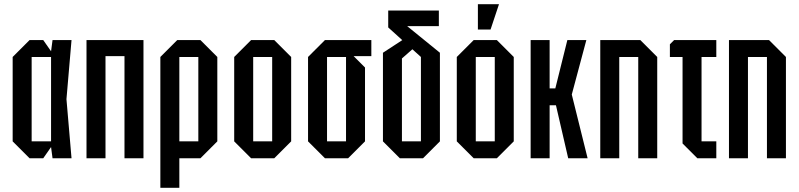

<svg xmlns="http://www.w3.org/2000/svg" viewBox="-20 -750 3785 910"><path d="M120 0 40 -80V-480L120 -560H185L222 -507L229 -560H319L295 -280L319 0H229L222 -53L185 0ZM130 -80H222V-480H130Z M390 0V-560H660V0H570V-484H480V0Z M740 140V-480L820 -560H930L1010 -480V-80L930 0H830V140ZM920 -480H830V-80H920Z M1090 -80V-480L1170 -560H1280L1360 -480V-80L1280 0H1170ZM1180 -80H1270V-480H1180Z M1440 -80V-480L1520 -560H1740V-484H1656L1710 -430V-80L1630 0H1520ZM1530 -80H1620V-480H1530Z M1875 0 1795 -80V-500L1916 -579L1959 -538L1885 -473V-80H1975V-480L1820 -620V-700H2060V-626H1910L2065 -500V-80L1985 0Z M2145 -80V-480L2225 -560H2335L2415 -480V-80L2335 0H2225ZM2235 -80H2325V-480H2235ZM2245 -610V-730H2345L2305 -610Z M2495 0V-560H2585V-331H2612L2669 -560H2759L2690 -302L2765 0H2673L2615 -251H2585V0Z M2825 0V-560H3015L3095 -480V0H3005V-480H2915V0Z M3215 -70V-480H3155V-540L3175 -560H3375V-480H3305V-80H3375V0H3285Z M3435 0V-560H3625L3705 -480V0H3615V-480H3525V0Z"/></svg>

Font: Tektur Condensed
Style: Regular
Weight: 400
Width: 3
Designer: Adam Jagosz
Foundry: Adam Jagosz
Version: Version 1.005;gftools[0.9.30]